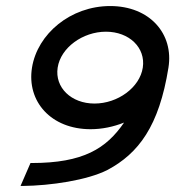

<svg xmlns="http://www.w3.org/2000/svg" viewBox="-20 -605 581 636"><path d="M86 -381C68 -269 149 -177 280 -177C318 -177 356 -185 391 -199C332 -113 256 -65 85 -65H81L48 11H55C148 10 269 -8 336 -42C439 -97 507 -187 538 -381C556 -493 476 -585 345 -585C214 -585 104 -493 86 -381ZM171 -381C181 -447 254 -500 331 -500C408 -500 463 -447 453 -381C443 -315 370 -262 293 -262C216 -262 161 -315 171 -381Z"/></svg>

Font: Charger Sport
Style: SeBdExtObl
Weight: 600
Designer: Jasper
Foundry: Cannot Into Space Fonts
Version: Version 1.1